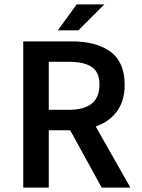

<svg xmlns="http://www.w3.org/2000/svg" viewBox="-20 -847 640 867"><path d="M241.2 -710 326.2 -827.1H451.2L334 -710ZM85 0V-660.2H303.2Q356 -660.2 397.9 -649.9Q439.9 -639.6 473.4 -617.4Q506.8 -595.2 524.9 -556.6Q543 -518.1 543 -464.8Q543 -392.1 508.3 -344.5Q473.6 -296.9 412.1 -275.9L568.8 0H439L296.9 -258.8H200.2V0ZM200.2 -351.1H291Q429.2 -351.1 429.2 -464.8Q429.2 -520.5 395 -544.2Q360.8 -567.9 291 -567.9H200.2Z"/></svg>

Font: Office Code Pro Medium
Style: Regular
Weight: 500
Designer: Nathan Rutzky & Paul D. Hunt
Foundry: Adobe Systems Incorporated
Version: Version 1.004;PS 001.004;hotconv 1.0.70;makeotf.lib2.5.58329